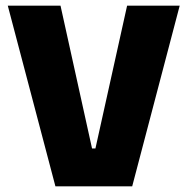

<svg xmlns="http://www.w3.org/2000/svg" viewBox="-20 -659 663 679"><path d="M447.5 0H176L7.5 -639H194L305.5 -134H317.5L429.5 -639H615.5Z"/></svg>

Font: Anek Devanagari Medium ExtraBold
Style: Regular
Weight: 800
Version: Version 1.003